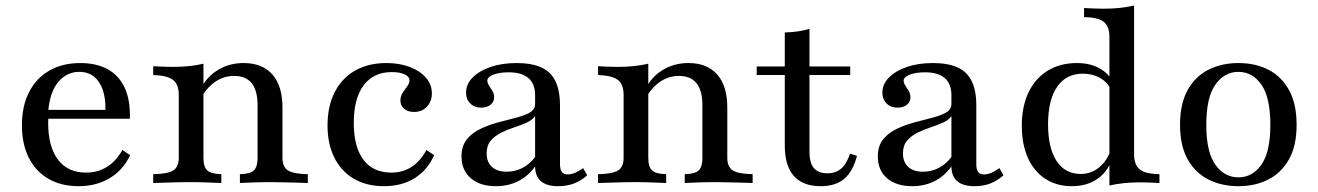

<svg xmlns="http://www.w3.org/2000/svg" viewBox="-20 -652 4697 684"><path d="M259.7 11.3Q198.4 11.3 152.8 -14.9Q107.3 -41.1 82.7 -89.9Q58.1 -138.7 58.1 -205.6Q58.1 -274.2 83.5 -323.8Q108.9 -373.4 155.6 -400.4Q202.4 -427.4 266.1 -427.4Q322.6 -427.4 362.5 -406Q402.4 -384.7 423.4 -341.1Q444.4 -297.6 442.7 -229H117.7L116.1 -260.5H355.6Q356.5 -300.8 346.4 -331Q336.3 -361.3 315.3 -378.6Q294.4 -396 262.1 -396Q218.5 -396 187.9 -360.5Q157.3 -325 151.6 -253.2L153.2 -250.8Q152.4 -242.7 152 -233.9Q151.6 -225 151.6 -214.5Q151.6 -129.8 186.3 -83.5Q221 -37.1 286.3 -37.1Q327.4 -37.1 360.1 -56.9Q392.7 -76.6 416.1 -117.7L443.5 -99.2Q419.4 -46.8 371.4 -17.7Q323.4 11.3 259.7 11.3Z M834.7 0V-31.5Q871 -32.3 884.3 -44.8Q897.6 -57.3 897.6 -89.5V-276.6Q897.6 -329 877 -355.2Q856.5 -381.5 813.7 -381.5Q779.8 -381.5 750.8 -363.3Q721.8 -345.2 700 -310.5L700.8 -346Q722.6 -383.9 761.3 -405.6Q800 -427.4 847.6 -427.4Q914.5 -427.4 950.4 -386.7Q986.3 -346 986.3 -268.5V-89.5Q986.3 -57.3 1006 -44.8Q1025.8 -32.3 1076.6 -31.5V0Q1063.7 -0.8 1041.5 -1.2Q1019.4 -1.6 993.5 -2.4Q967.7 -3.2 943.5 -3.2Q911.3 -3.2 880.6 -2Q850 -0.8 834.7 0ZM525.8 0V-31.5Q577.4 -32.3 597.2 -44.8Q616.9 -57.3 616.9 -89.5V-313.7Q616.9 -351.6 596.4 -367.3Q575.8 -383.1 525.8 -384.7V-416.1Q541.9 -415.3 559.3 -414.5Q576.6 -413.7 595.2 -413.7Q626.6 -413.7 653.6 -416.5Q680.6 -419.4 704.8 -425V-89.5Q704.8 -57.3 718.5 -44.8Q732.3 -32.3 768.5 -31.5V0Q748.4 -0.8 719.4 -2Q690.3 -3.2 659.7 -3.2Q625.8 -3.2 589.5 -2Q553.2 -0.8 525.8 0Z M1347.6 11.3Q1286.3 11.3 1241.1 -14.9Q1196 -41.1 1171.4 -89.9Q1146.8 -138.7 1146.8 -204.8Q1146.8 -273.4 1172.2 -323.4Q1197.6 -373.4 1244.8 -400.4Q1291.9 -427.4 1356.5 -427.4Q1404 -427.4 1440.3 -413.3Q1476.6 -399.2 1497.6 -375Q1518.5 -350.8 1518.5 -319.4Q1518.5 -290.3 1500.8 -271.8Q1483.1 -253.2 1454.8 -253.2Q1433.1 -253.2 1419.8 -264.5Q1406.5 -275.8 1406.5 -293.5Q1406.5 -309.7 1414.5 -321.8Q1422.6 -333.9 1430.6 -344.4Q1438.7 -354.8 1438.7 -365.3Q1438.7 -379 1421.4 -387.1Q1404 -395.2 1375.8 -395.2Q1310.5 -395.2 1275.4 -348Q1240.3 -300.8 1240.3 -214.5Q1240.3 -129 1274.6 -83.1Q1308.9 -37.1 1374.2 -37.1Q1414.5 -37.1 1446 -57.3Q1477.4 -77.4 1499.2 -117.7L1526.6 -99.2Q1503.2 -46 1457.3 -17.3Q1411.3 11.3 1347.6 11.3Z M1746.8 11.3Q1690.3 11.3 1657.3 -16.9Q1624.2 -45.2 1624.2 -94.4Q1624.2 -132.3 1643.1 -155.6Q1662.1 -179 1691.9 -193.1Q1721.8 -207.3 1755.2 -216.1Q1788.7 -225 1818.5 -232.7Q1848.4 -240.3 1867.3 -251.2Q1886.3 -262.1 1886.3 -281.5V-312.9Q1886.3 -353.2 1862.5 -373.8Q1838.7 -394.4 1791.9 -394.4Q1758.9 -394.4 1737.5 -385.9Q1716.1 -377.4 1716.1 -364.5Q1716.1 -356.5 1722.2 -347.2Q1728.2 -337.9 1734.3 -327.8Q1740.3 -317.7 1740.3 -305.6Q1740.3 -288.7 1727.4 -278.6Q1714.5 -268.5 1694.4 -268.5Q1670.2 -268.5 1655.2 -283.5Q1640.3 -298.4 1640.3 -321.8Q1640.3 -352.4 1664.1 -376.2Q1687.9 -400 1728.2 -413.7Q1768.5 -427.4 1820.2 -427.4Q1873.4 -427.4 1907.7 -412.1Q1941.9 -396.8 1958.5 -363.3Q1975 -329.8 1975 -275.8V-66.9Q1975 -48.4 1981.5 -39.5Q1987.9 -30.6 2002.4 -30.6Q2015.3 -30.6 2029.4 -36.7Q2043.5 -42.7 2057.3 -53.2L2071.8 -27.4Q2050 -8.1 2025 1.6Q2000 11.3 1968.5 11.3Q1887.1 11.3 1886.3 -58.9Q1861.3 -24.2 1825.8 -6.5Q1790.3 11.3 1746.8 11.3ZM1784.7 -40.3Q1815.3 -40.3 1841.1 -53.6Q1866.9 -66.9 1886.3 -92.7V-238.7Q1877.4 -225 1857.3 -215.7Q1837.1 -206.5 1812.5 -198.4Q1787.9 -190.3 1765.7 -179.4Q1743.5 -168.5 1728.6 -151.2Q1713.7 -133.9 1713.7 -105.6Q1713.7 -75 1732.3 -57.7Q1750.8 -40.3 1784.7 -40.3Z M2419.4 0V-31.5Q2455.6 -32.3 2469 -44.8Q2482.3 -57.3 2482.3 -89.5V-276.6Q2482.3 -329 2461.7 -355.2Q2441.1 -381.5 2398.4 -381.5Q2364.5 -381.5 2335.5 -363.3Q2306.5 -345.2 2284.7 -310.5L2285.5 -346Q2307.3 -383.9 2346 -405.6Q2384.7 -427.4 2432.3 -427.4Q2499.2 -427.4 2535.1 -386.7Q2571 -346 2571 -268.5V-89.5Q2571 -57.3 2590.7 -44.8Q2610.5 -32.3 2661.3 -31.5V0Q2648.4 -0.8 2626.2 -1.2Q2604 -1.6 2578.2 -2.4Q2552.4 -3.2 2528.2 -3.2Q2496 -3.2 2465.3 -2Q2434.7 -0.8 2419.4 0ZM2110.5 0V-31.5Q2162.1 -32.3 2181.9 -44.8Q2201.6 -57.3 2201.6 -89.5V-313.7Q2201.6 -351.6 2181 -367.3Q2160.5 -383.1 2110.5 -384.7V-416.1Q2126.6 -415.3 2144 -414.5Q2161.3 -413.7 2179.8 -413.7Q2211.3 -413.7 2238.3 -416.5Q2265.3 -419.4 2289.5 -425V-89.5Q2289.5 -57.3 2303.2 -44.8Q2316.9 -32.3 2353.2 -31.5V0Q2333.1 -0.8 2304 -2Q2275 -3.2 2244.4 -3.2Q2210.5 -3.2 2174.2 -2Q2137.9 -0.8 2110.5 0Z M2904 11.3Q2840.3 11.3 2808.1 -25Q2775.8 -61.3 2775.8 -133.9V-384.7H2675.8V-415.3H2775.8V-536.3Q2801.6 -537.1 2823.4 -540.3Q2845.2 -543.5 2863.7 -549.2V-415.3H3008.9V-384.7H2863.7V-111.3Q2863.7 -71.8 2879.4 -53.2Q2895.2 -34.7 2928.2 -34.7Q2958.1 -34.7 2977.4 -52Q2996.8 -69.4 3008.1 -104.8L3033.1 -96.8Q3018.5 -41.1 2987.5 -14.9Q2956.5 11.3 2904 11.3Z M3229.8 11.3Q3173.4 11.3 3140.3 -16.9Q3107.3 -45.2 3107.3 -94.4Q3107.3 -132.3 3126.2 -155.6Q3145.2 -179 3175 -193.1Q3204.8 -207.3 3238.3 -216.1Q3271.8 -225 3301.6 -232.7Q3331.5 -240.3 3350.4 -251.2Q3369.4 -262.1 3369.4 -281.5V-312.9Q3369.4 -353.2 3345.6 -373.8Q3321.8 -394.4 3275 -394.4Q3241.9 -394.4 3220.6 -385.9Q3199.2 -377.4 3199.2 -364.5Q3199.2 -356.5 3205.2 -347.2Q3211.3 -337.9 3217.3 -327.8Q3223.4 -317.7 3223.4 -305.6Q3223.4 -288.7 3210.5 -278.6Q3197.6 -268.5 3177.4 -268.5Q3153.2 -268.5 3138.3 -283.5Q3123.4 -298.4 3123.4 -321.8Q3123.4 -352.4 3147.2 -376.2Q3171 -400 3211.3 -413.7Q3251.6 -427.4 3303.2 -427.4Q3356.5 -427.4 3390.7 -412.1Q3425 -396.8 3441.5 -363.3Q3458.1 -329.8 3458.1 -275.8V-66.9Q3458.1 -48.4 3464.5 -39.5Q3471 -30.6 3485.5 -30.6Q3498.4 -30.6 3512.5 -36.7Q3526.6 -42.7 3540.3 -53.2L3554.8 -27.4Q3533.1 -8.1 3508.1 1.6Q3483.1 11.3 3451.6 11.3Q3370.2 11.3 3369.4 -58.9Q3344.4 -24.2 3308.9 -6.5Q3273.4 11.3 3229.8 11.3ZM3267.7 -40.3Q3298.4 -40.3 3324.2 -53.6Q3350 -66.9 3369.4 -92.7V-238.7Q3360.5 -225 3340.3 -215.7Q3320.2 -206.5 3295.6 -198.4Q3271 -190.3 3248.8 -179.4Q3226.6 -168.5 3211.7 -151.2Q3196.8 -133.9 3196.8 -105.6Q3196.8 -75 3215.3 -57.7Q3233.9 -40.3 3267.7 -40.3Z M3932.3 8.9V-520.2Q3932.3 -558.1 3912.1 -574.2Q3891.9 -590.3 3841.9 -591.1V-623.4Q3858.1 -622.6 3875.4 -621.8Q3892.7 -621 3912.1 -621Q3941.9 -621 3969 -623.8Q3996 -626.6 4020.2 -632.3V-102.4Q4020.2 -65.3 4039.9 -48.8Q4059.7 -32.3 4110.5 -31.5V0Q4095.2 -0.8 4077.8 -1.6Q4060.5 -2.4 4041.9 -2.4Q4012.1 -2.4 3984.3 0.4Q3956.5 3.2 3932.3 8.9ZM3798.4 11.3Q3744.4 11.3 3704 -14.9Q3663.7 -41.1 3641.9 -89.5Q3620.2 -137.9 3620.2 -204Q3620.2 -272.6 3644 -322.6Q3667.7 -372.6 3712.1 -400Q3756.5 -427.4 3816.1 -427.4Q3864.5 -427.4 3898 -408.1Q3931.5 -388.7 3943.5 -359.7L3937.1 -332.3Q3927.4 -357.3 3900.4 -373.4Q3873.4 -389.5 3837.9 -389.5Q3778.2 -389.5 3746 -342.7Q3713.7 -296 3713.7 -208.9Q3713.7 -125 3744 -78.6Q3774.2 -32.3 3829.8 -32.3Q3867.7 -32.3 3896.8 -56.5Q3925.8 -80.6 3938.7 -123.4L3943.5 -93.5Q3929.8 -43.5 3891.5 -16.1Q3853.2 11.3 3798.4 11.3Z M4391.9 11.3Q4332.3 11.3 4285.1 -12.5Q4237.9 -36.3 4210.9 -84.7Q4183.9 -133.1 4183.9 -207.3Q4183.9 -282.3 4210.9 -331Q4237.9 -379.8 4285.1 -403.6Q4332.3 -427.4 4391.9 -427.4Q4452.4 -427.4 4498.8 -403.6Q4545.2 -379.8 4572.2 -331Q4599.2 -282.3 4599.2 -207.3Q4599.2 -133.1 4572.2 -84.7Q4545.2 -36.3 4498.4 -12.5Q4451.6 11.3 4391.9 11.3ZM4391.9 -20.2Q4441.9 -20.2 4473.8 -65.3Q4505.6 -110.5 4505.6 -207.3Q4505.6 -304.8 4473.8 -350.4Q4441.9 -396 4391.9 -396Q4341.9 -396 4309.7 -350.4Q4277.4 -304.8 4277.4 -207.3Q4277.4 -110.5 4309.7 -65.3Q4341.9 -20.2 4391.9 -20.2Z"/></svg>

Font: Playfair 12pt Medium
Style: Regular
Weight: 500
Designer: Claus Eggers Sørensen
Foundry: Claus Eggers Sørensen
Version: Version 2.000;gftools[0.9.28]